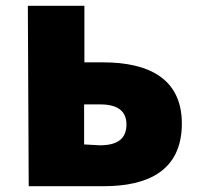

<svg xmlns="http://www.w3.org/2000/svg" viewBox="-20 -592 693 662"><path d="M79 50H338C489 50 607 -3 607 -166C607 -324 488 -377 336 -377H271V-572H76ZM270 -94V-232H326C388 -232 416 -207 416 -163C416 -115 387 -91 324 -91Z"/></svg>

Font: GenEiGothic-pro-Heavy
Style: Bold
Weight: 900
Designer: Ryoko NISHIZUKA (kana & ideographs); Paul D. Hunt (Latin, Greek & Cyrillic); Wenlong ZHANG (bopomofo); Sandoll Communica
Foundry: Adobe Systems Incorporated; o_tamon
Version: Version 1.000.140830